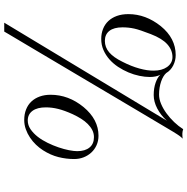

<svg xmlns="http://www.w3.org/2000/svg" viewBox="-9 -770 906 929"><g transform="rotate(90 444.5 -306.0)"><path d="M439 -97.2Q439 -184.1 498.5 -256.8Q558.6 -329.1 637.2 -329.1Q662.1 -329.1 682.9 -319.8Q703.6 -310.5 718.5 -294.4Q733.4 -278.3 741.7 -257.1Q750 -235.8 750 -211.4Q750 -172.9 740.5 -135Q731 -97.2 707.5 -60.5Q696.3 -43 680.7 -26.6Q665 -10.3 646 2.4Q627 15.1 605.5 22.7Q584 30.3 561 30.3Q532.7 30.3 510 21.2Q487.3 12.2 471.7 -4.4Q456.1 -21 447.5 -44.7Q439 -68.4 439 -97.2ZM133.3 127H90.3L564.5 -659.7Q538.1 -630.4 505.4 -613.3Q472.7 -596.2 440.4 -596.2Q406.7 -596.2 380.6 -605.5Q354.5 -614.7 342.3 -628.4Q353 -607.4 353 -577.6Q353 -553.7 347.4 -526.9Q341.8 -500 330.8 -473.9Q319.8 -447.8 304 -423.8Q288.1 -399.9 267.6 -381.8Q247.1 -363.8 222.4 -353Q197.8 -342.3 168.9 -342.3Q142.6 -342.3 120.4 -351.1Q98.1 -359.9 82.3 -376.7Q66.4 -393.6 57.6 -418Q48.8 -442.4 48.8 -474.1Q48.8 -557.6 106.9 -630.4Q165.5 -702.6 247.1 -702.6Q273.4 -702.6 297.1 -690.7Q320.8 -678.7 334 -656.7Q340.3 -649.4 350.8 -643.1Q361.3 -636.7 375 -632.1Q388.7 -627.4 404.5 -624.8Q420.4 -622.1 438 -622.1Q459.5 -622.1 482.9 -631.8Q506.3 -641.6 528.8 -658Q551.3 -674.3 571.3 -695.3Q591.3 -716.3 605.5 -738.8Q610.4 -737.3 615.7 -736.1Q621.1 -734.9 625.5 -734.9H632.8Q645 -734.9 651.4 -736.8Q646.5 -731.4 643.3 -727.8Q640.1 -724.1 637.2 -720Q634.3 -715.8 630.1 -709.5Q626 -703.1 618.9 -691.7Q611.8 -680.2 601.1 -661.9Q590.3 -643.6 573.7 -615.7Q566.9 -604 550.3 -576.4Q533.7 -548.8 510.7 -509.8Q487.8 -470.7 459.2 -422.9Q430.7 -375 400.1 -323.2Q369.6 -271.5 338.1 -218.5Q306.6 -165.5 277.1 -115.7Q247.6 -65.9 221.7 -22.2Q195.8 21.5 176.3 54.2Q156.7 86.9 145.3 106.4Q133.8 126 133.3 127ZM533.2 -204.6Q515.1 -164.6 507.6 -134.3Q500 -104 500 -74.2Q500 -32.7 516.8 -9.8Q533.7 13.2 563.5 13.2Q585.9 13.2 605.7 -0.2Q625.5 -13.7 642.1 -34.9Q658.7 -56.2 671.6 -82.8Q684.6 -109.4 693.6 -136Q702.6 -162.6 707.3 -186.5Q711.9 -210.4 711.9 -226.1Q711.9 -264.2 694.3 -285.6Q676.8 -307.1 644 -307.1Q626 -307.1 610.1 -299.1Q594.2 -291 580.3 -277.1Q566.4 -263.2 554.7 -244.4Q543 -225.6 533.2 -204.6ZM322.3 -596.7Q322.3 -615.7 317.9 -632.1Q313.5 -648.4 304.9 -660.6Q296.4 -672.9 284.2 -679.9Q272 -687 256.3 -687Q222.7 -687 194.6 -661.9Q166.5 -636.7 145.5 -582Q135.3 -555.2 128.4 -535.2Q121.6 -515.1 118.7 -501.5Q112.8 -474.6 112.8 -445.3Q112.8 -403.8 129.9 -381.8Q147 -359.9 178.2 -359.9Q209.5 -359.9 233.9 -380.9Q258.3 -401.9 279.3 -444.8Q301.3 -487.8 312 -526.9Q322.8 -565.9 322.3 -596.7Z"/></g></svg>

Font: XB Kayhan
Style: Italic
Weight: 400
Italic angle: -12°
Designer: Behnam
Foundry: Irmug
Version: Version 7.300 2009